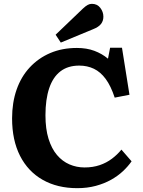

<svg xmlns="http://www.w3.org/2000/svg" viewBox="-20 -967 748 1001"><path d="M383 14Q279 14 202.5 -29.5Q126 -73 84.5 -154.5Q43 -236 43 -350Q43 -432 66.5 -499.5Q90 -567 135 -615.5Q180 -664 242 -690.5Q304 -717 381 -717Q432 -717 472 -702Q512 -687 543 -661L554 -718H616L655 -473L578 -458Q558 -519 531 -555.5Q504 -592 469.5 -608.5Q435 -625 393 -625Q334 -625 295 -595Q256 -565 236.5 -507Q217 -449 217 -366Q217 -295 233 -243.5Q249 -192 277 -159Q305 -126 342 -110Q379 -94 421 -94Q464 -94 499.5 -106Q535 -118 563.5 -139.5Q592 -161 613 -187L666 -126Q648 -100 621.5 -75Q595 -50 559.5 -30Q524 -10 479.5 2Q435 14 383 14ZM297 -745 270 -786 412 -922Q427 -936 437.5 -941.5Q448 -947 459 -947Q487 -947 503 -926Q519 -905 519 -880Q519 -858 506.5 -842Q494 -826 466 -815Z"/></svg>

Font: Literata 18pt
Style: Bold
Weight: 700
Designer: Latin by Veronika Burian and Jose Scaglione. Greek by Irene Vlachou. Cyrillic by Vera Evstafieva.
Foundry: TypeTogether
Version: Version 3.103;gftools[0.9.29]